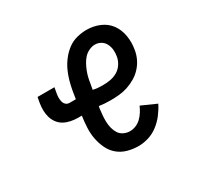

<svg xmlns="http://www.w3.org/2000/svg" viewBox="-124 -679 847 827"><g transform="rotate(-30 300.0 -265.0)"><path d="M343 8Q315 8 288.5 0.5Q262 -7 242 -24Q222 -41 210.5 -65.5Q199 -90 194 -116.5Q189 -143 190.5 -171.5Q192 -200 196 -228H178Q160 -228 142.5 -231.5Q125 -235 110 -243Q95 -251 84.5 -264.5Q74 -278 69 -294.5Q64 -311 63.5 -329Q63 -347 66 -365L71 -393H155L150 -365Q148 -354 148 -344Q148 -334 150.5 -324.5Q153 -315 160 -308.5Q167 -302 178 -302H209L215 -340Q219 -363 225.5 -386.5Q232 -410 242.5 -432.5Q253 -455 269 -475.5Q285 -496 305.5 -511Q326 -526 350.5 -532Q375 -538 398 -538Q432 -538 462.5 -525Q493 -512 511.5 -486.5Q530 -461 535.5 -427.5Q541 -394 535 -360Q532 -339 522.5 -318.5Q513 -298 497.5 -281Q482 -264 462.5 -252.5Q443 -241 422 -234Q401 -227 379.5 -225Q358 -223 337 -223Q322 -223 308 -224Q294 -225 280 -227L278 -218Q276 -201 274.5 -185Q273 -169 273.5 -152.5Q274 -136 278 -120.5Q282 -105 290 -92.5Q298 -80 312.5 -73Q327 -66 343 -66Q358 -66 372.5 -72Q387 -78 398.5 -89Q410 -100 418.5 -113.5Q427 -127 433 -141L507 -108Q495 -84 478.5 -62.5Q462 -41 440.5 -24.5Q419 -8 393.5 0Q368 8 343 8ZM339 -296Q358 -296 376.5 -299Q395 -302 412 -311.5Q429 -321 440 -338Q451 -355 454 -373Q457 -389 455.5 -405Q454 -421 447 -435Q440 -449 426.5 -457Q413 -465 397 -465Q383 -465 368 -458Q353 -451 342.5 -439.5Q332 -428 324.5 -414Q317 -400 311.5 -386Q306 -372 302.5 -357.5Q299 -343 297 -328L292 -301Q303 -298 315 -297Q327 -296 339 -296Z"/></g></svg>

Font: Iosevka Curly Slab Extended
Style: Italic
Weight: 400
Width: 7
Italic angle: -9°
Monospace: yes
Designer: Belleve Invis
Foundry: Belleve Invis
Version: Version 11.1.0; ttfautohint (v1.8.3)